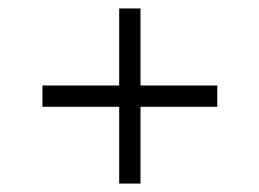

<svg xmlns="http://www.w3.org/2000/svg" viewBox="-20 -521 612 453"><path d="M492.7 -319.3V-269H311.5V-87.9H261.2V-269H80.1V-319.3H261.2V-501H311.5V-319.3Z"/></svg>

Font: Estedad-FD Light
Style: Regular
Weight: 300
Designer: Amin Abedi
Version: Version 7.3